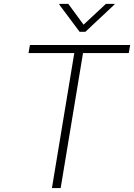

<svg xmlns="http://www.w3.org/2000/svg" viewBox="-20 -956 682 976"><path d="M125 -686.1 132.1 -727.3H641.7L634.6 -686.1H402L288.4 0H244L357.6 -686.1ZM327.1 -936.4 404.8 -830.6 518.5 -936.4H562.9L561.8 -932.9L414.1 -794.4H384.6L281.2 -932.9L282.7 -936.4Z"/></svg>

Font: Inter Extra Light  BETA
Style: Italic
Weight: 200
Italic angle: 9.39999°
Designer: Rasmus Andersson
Foundry: rsms
Version: Version 3.011;git-f93a4a705